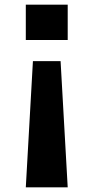

<svg xmlns="http://www.w3.org/2000/svg" viewBox="-20 -260 398 817"><path d="M89.8 -89.8V-240.2H268.1V-89.8ZM268.1 537.1H89.8L120.1 0H237.8Z"/></svg>

Font: Sporting Grotesque
Style: Bold
Weight: 700
Designer: Lucas LE BIHAN
Foundry: Lucas LE BIHAN
Version: Version 2.002;PS 2.2;hotconv 1.0.88;makeotf.lib2.5.647800